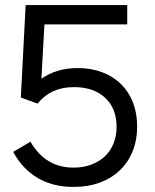

<svg xmlns="http://www.w3.org/2000/svg" viewBox="-20 -720 610 756"><path d="M270 16Q188 16 128 -19.5Q68 -55 32 -122L100 -162Q159 -60 269 -60Q307 -60 338.5 -71.5Q370 -83 392.5 -104Q415 -125 427 -155Q439 -185 439 -221Q439 -293 394 -335Q349 -377 271 -377Q180 -377 128 -312L62 -336L81 -700H481V-624H155L143 -410Q203 -452 286 -452Q339 -452 382.5 -435.5Q426 -419 456.5 -389Q487 -359 503.5 -316.5Q520 -274 520 -222Q520 -168 502 -124Q484 -80 451.5 -49Q419 -18 373 -1Q327 16 270 16Z"/></svg>

Font: NT Somic
Style: Regular
Weight: 400
Designer: Ravid Balaliev — lead type designer, mastering
Michael Voronin — secret advisor, marketing
Ivan Kovalenko — best boy
Foundry: NT Type
Version: Version 0.7